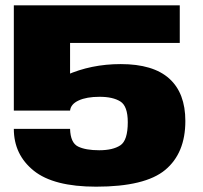

<svg xmlns="http://www.w3.org/2000/svg" viewBox="-20 -695 764 722"><path d="M341.5 7Q525.5 7 601.2 -56Q677 -119 677 -240Q677 -345 616.5 -399.5Q556 -454 434 -454Q322.5 -454 229 -412.2Q135.5 -370.5 123.5 -284L243.5 -279Q246 -303.5 275.8 -317.2Q305.5 -331 354.5 -331Q404.5 -331 432.5 -313.5Q460.5 -296 460.5 -235.5Q460.5 -167 432.5 -148.5Q404.5 -130 353 -130Q302 -130 273.5 -144Q245 -158 243.5 -210.5H32Q32 -113.5 106.8 -53.2Q181.5 7 341.5 7ZM32 -279H243.5V-533.5H656V-675H32Z"/></svg>

Font: Anybody SemiExpanded ExtraBold
Style: Regular
Weight: 800
Width: 6
Version: Version 1.113;gftools[0.9.25]